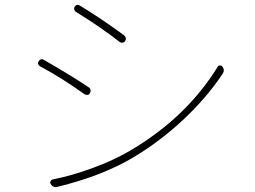

<svg xmlns="http://www.w3.org/2000/svg" viewBox="-20 -760 1040 783"><path d="M289.1 -711.9Q284.2 -715.8 282.7 -721.7Q281.2 -727.5 284.2 -732.4Q290 -740.2 296.9 -740.2Q300.8 -740.2 305.7 -737.3Q389.6 -686.5 487.3 -615.2Q492.2 -610.4 493.2 -604Q494.1 -597.7 490.2 -592.3Q486.3 -586.9 479.5 -585.9Q472.7 -585 466.8 -589.8Q390.6 -649.4 289.1 -711.9ZM213.9 2Q210 2.9 206.1 2.9Q194.3 2.9 186.5 -9.8Q183.6 -15.6 186.5 -21.5Q189.5 -27.3 195.3 -28.3Q274.4 -43.9 358.9 -75.2Q443.4 -106.4 508.8 -144.5Q740.2 -280.3 868.2 -488.3Q871.1 -493.2 877.4 -493.2Q883.8 -493.2 886.7 -488.3Q892.6 -481.4 892.6 -473.6Q892.6 -465.8 887.7 -459Q825.2 -364.3 730.5 -274.9Q635.7 -185.5 525.4 -119.1Q398.4 -43 213.9 2ZM142.6 -490.2Q137.7 -493.2 135.7 -499Q134.8 -501 134.8 -502.9Q134.8 -506.8 137.7 -509.8Q142.6 -518.6 150.4 -518.6Q154.3 -518.6 159.2 -515.6Q268.6 -453.1 342.8 -403.3Q349.6 -398.4 349.6 -389.6Q349.6 -384.8 346.7 -379.9Q343.8 -374 336.9 -373Q335 -373 334 -373Q329.1 -373 324.2 -376Q233.4 -441.4 142.6 -490.2Z"/></svg>

Font: Gen Jyuu Gothic ExtraLight
Style: Regular
Weight: 100
Designer: [Source Han Sans]
Ryoko NISHIZUKA  (kana & ideographs); Paul D. Hunt (Latin, Greek & Cyrillic); Wenlong ZHANG  (bopomofo
Version: Version 1.002.20150607